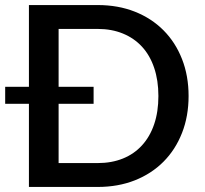

<svg xmlns="http://www.w3.org/2000/svg" viewBox="-20 -740 810 760"><path d="M366.5 -94.5Q422 -94.5 466.5 -112.5Q511 -130.5 542.2 -164.8Q573.5 -199 590.2 -248.2Q607 -297.5 607 -360Q607 -422 590.2 -471.5Q573.5 -521 542.2 -555Q511 -589 466.5 -607.2Q422 -625.5 366.5 -625.5H212V-396.5H350.5V-329H212V-94.5ZM366.5 -720Q447.5 -720 513.8 -693.8Q580 -667.5 627.2 -620Q674.5 -572.5 700.5 -506.2Q726.5 -440 726.5 -360Q726.5 -280 700.5 -213.8Q674.5 -147.5 627.2 -100Q580 -52.5 513.8 -26.2Q447.5 0 366.5 0H94.5V-329H0.5V-396.5H94.5V-720Z"/></svg>

Font: LatoLatin Semibold
Style: Regular
Weight: 600
Designer: Lukasz Dziedzic with Adam Twardoch and Botio Nikoltchev
Foundry: tyPoland Lukasz Dziedzic
Version: Version 2.015; 2015-08-06; http://www.latofonts.com/